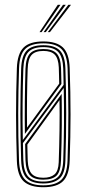

<svg xmlns="http://www.w3.org/2000/svg" viewBox="-20 -780 364 806"><path d="M161.8 6Q107 6 80 -18.2Q53 -42.5 50.8 -104.5Q47.5 -204.5 47.4 -296.9Q47.2 -389.2 50.8 -494Q53 -554 78.6 -580Q104.2 -606 161.8 -606Q217.2 -606 243.8 -581.1Q270.2 -556.2 272.5 -494.8Q276.2 -391 276.1 -298.4Q276 -205.8 272.5 -105.5Q270.5 -45.5 244.9 -19.8Q219.2 6 161.8 6ZM161.8 -2Q214 -2 237.8 -25.6Q261.5 -49.2 263.5 -105.5Q267.2 -210 267 -304.6Q266.8 -399.2 263.8 -492.2Q261.8 -550.2 237.9 -574.1Q214 -598 161.8 -598Q110.8 -598 86.4 -574.9Q62 -551.8 60 -494.2Q56.8 -400 56.5 -305.2Q56.2 -210.5 59.8 -106.8Q61.8 -49 85.9 -25.5Q110 -2 161.8 -2ZM161.8 -9.8Q115.5 -9.8 93.1 -31.1Q70.8 -52.5 68.8 -106.8Q65.5 -204.5 65.6 -302.1Q65.8 -399.8 68.8 -492.2Q70.8 -545.5 92.2 -567.9Q113.8 -590.2 161.8 -590.2Q208.8 -590.2 230.8 -568.4Q252.8 -546.5 254.5 -492.8Q257.8 -399.2 257.9 -304.8Q258 -210.2 254.5 -105Q252.5 -50 229 -29.9Q205.5 -9.8 161.8 -9.8ZM75.8 -192.2 247 -423.8Q246.8 -438.8 246.4 -457.2Q246 -475.8 245.5 -492.2Q243.8 -540.5 224.8 -561.4Q205.8 -582.2 161.8 -582.2Q118.2 -582.2 99 -561.5Q79.8 -540.8 78 -492Q75.5 -419.8 74.9 -343.9Q74.2 -268 75.8 -192.2ZM84.5 -217.8Q83.5 -279.5 84.2 -352.9Q85 -426.2 87 -491.8Q88.8 -537.5 106.4 -555.9Q124 -574.2 161.8 -574.2Q199.2 -574.2 216.9 -556.4Q234.5 -538.5 236.2 -494.2Q236.5 -486 236.9 -471.2Q237.2 -456.5 237.5 -443.5Q237.8 -430.5 237.8 -427.5ZM93.5 -244.2 228.5 -428.8Q228 -442.8 227.8 -462.8Q227.5 -482.8 226.8 -497Q225 -534.8 209.9 -550.5Q194.8 -566.2 161.8 -566.2Q128.2 -566.2 112.9 -549.5Q97.5 -532.8 96.2 -491.2Q94.2 -435 93.5 -371.6Q92.8 -308.2 93.5 -244.2ZM161.8 -17.8Q203.8 -17.8 223.8 -37.5Q243.8 -57.2 245.5 -107.2Q250.8 -261.2 247.5 -410.8L76.2 -179.2Q76.5 -164.2 77 -143.8Q77.5 -123.2 78 -107Q79.8 -58.5 99 -38.1Q118.2 -17.8 161.8 -17.8ZM161.8 -25.8Q122.5 -25.8 105.6 -44.6Q88.8 -63.5 87 -107.5Q86.8 -117.2 86.4 -132.9Q86 -148.5 85.8 -161.4Q85.5 -174.2 85.5 -175.2L238.8 -385.8Q239.8 -322.8 239.4 -254Q239 -185.2 236.2 -107.8Q234.8 -60.8 217.9 -43.2Q201 -25.8 161.8 -25.8ZM161.8 -33.8Q192.5 -33.8 208.9 -47.9Q225.2 -62 226.5 -98.8Q228.8 -164.5 229.8 -232.2Q230.8 -300 229.8 -359.8L94.8 -173.2Q95 -159 95.5 -139.2Q96 -119.5 96.5 -104.2Q98.2 -67 113.2 -50.4Q128.2 -33.8 161.8 -33.8ZM145.8 -645 222.5 -759.8H233.8L154.5 -645ZM180.5 -645 266.8 -759.8H278L189.5 -645ZM163 -645 244.5 -759.8H256L172 -645Z"/></svg>

Font: Big Shoulders Inline Display Light
Style: Regular
Weight: 300
Designer: Patric King
Foundry: XO Type Co
Version: Version 1.000